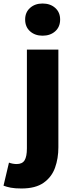

<svg xmlns="http://www.w3.org/2000/svg" viewBox="-80 -851 423 1092"><path d="M42 221Q5 221 -18.5 216.5Q-42 212 -60 205L-29 74Q-18 78 -7 80Q4 82 15 82Q47 82 60 60.5Q73 39 73 -7V-569H252V-13Q252 50 233 103Q214 156 168 188.5Q122 221 42 221ZM162 -648Q119 -648 91 -673Q63 -698 63 -740Q63 -781 91 -806Q119 -831 162 -831Q206 -831 234 -806Q262 -781 262 -740Q262 -698 234 -673Q206 -648 162 -648Z"/></svg>

Font: Source Han Sans CN Heavy
Style: Regular
Weight: 900
Designer: Ryoko NISHIZUKA 西塚涼子 (kana, bopomofo & ideographs); Paul D. Hunt (Latin, Greek & Cyrillic); Sandoll Communications 산돌커뮤니
Foundry: Adobe
Version: Version 2.000;hotconv 1.0.107;makeotfexe 2.5.65593